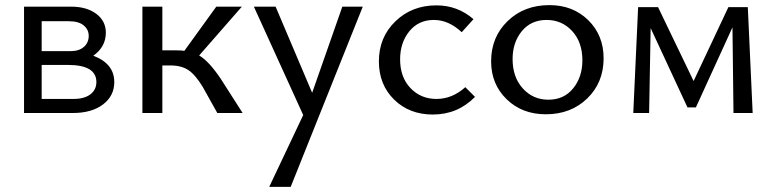

<svg xmlns="http://www.w3.org/2000/svg" viewBox="-20 -442 3038 751"><path d="M345 -224Q427 -193 427 -121Q427 -67 383 -33.5Q339 0 265 0H74V-416H258Q319 -416 356.5 -388Q394 -360 394 -314Q394 -259 345 -224ZM249 -359H143V-242H257Q289 -242 308 -258.5Q327 -275 327 -302Q327 -326 307.5 -342.5Q288 -359 249 -359ZM267 -55Q310 -55 333.5 -73Q357 -91 357 -121Q357 -188 246 -188H143V-55Z M844 -133 929 0H830L773 -102Q744 -150 716.5 -168Q689 -186 647 -186H615V0H537V-416H615V-245H672Q692 -245 701 -243L826 -416H926L759 -225Q797 -203 844 -133Z M1319 -416H1399L1117 289H1033L1166 8L973 -416H1058L1201 -79Z M1673 6Q1581 6 1521.5 -52.5Q1462 -111 1462 -202Q1462 -296 1526.5 -358.5Q1591 -421 1687 -421Q1770 -421 1832 -367L1786 -316Q1735 -364 1677 -364Q1617 -364 1581 -319.5Q1545 -275 1545 -210Q1545 -140 1585.5 -97.5Q1626 -55 1687 -55Q1749 -55 1800 -101L1838 -63Q1770 6 1673 6Z M2115 5Q2022 5 1961.5 -54Q1901 -113 1901 -202Q1901 -297 1965.5 -359.5Q2030 -422 2129 -422Q2221 -422 2281 -363Q2341 -304 2341 -214Q2341 -119 2277 -57Q2213 5 2115 5ZM2125 -52Q2186 -52 2222 -96.5Q2258 -141 2258 -206Q2258 -277 2218 -320.5Q2178 -364 2118 -364Q2057 -364 2021 -320Q1985 -276 1985 -211Q1985 -140 2025 -96Q2065 -52 2125 -52Z M2924 0H2849L2845 -335L2702 -22H2669L2525 -332L2519 0H2457L2476 -414H2554L2693 -125L2829 -414H2905Z"/></svg>

Font: EauTestText Medium
Style: Regular
Weight: 500
Designer: Christian Thalmann (Catharsis Fonts)
Version: Version 0.001;PS 000.001;hotconv 1.0.88;makeotf.lib2.5.64775